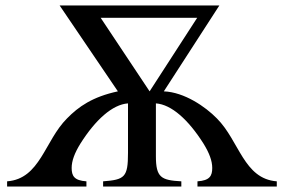

<svg xmlns="http://www.w3.org/2000/svg" viewBox="-20 -682 1038 702"><path d="M992 0V-19C871 -28 855 -167 773 -249C731 -292 654 -345 579 -348L782 -662H198L411 -348C318 -328 267 -292 225 -249C143 -167 127 -28 6 -19V0H296V-19C251 -22 242 -39 242 -68C242 -94 253 -123 274 -157C329 -244 391 -300 448 -304V-123C448 -34 436 -25 357 -19V0H643V-19C569 -23 550 -33 550 -111V-304C607 -300 669 -244 724 -157C745 -123 756 -94 756 -68C756 -39 747 -22 702 -19V0ZM701 -617 527 -348 348 -617Z"/></svg>

Font: STIX Math
Style: Regular
Weight: 400
Designer: MicroPress Inc., with final additions and corrections provided by Coen Hoffman, Elsevier (retired)
Version: Version 1.1.0